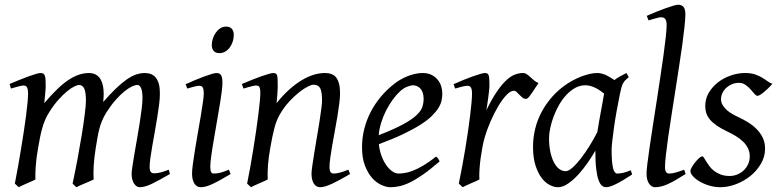

<svg xmlns="http://www.w3.org/2000/svg" viewBox="-20 -762 3253 802"><path d="M689.9 -35.2Q644.5 -8.8 614.7 5.6Q585 20 564 20Q549.8 20 539.8 4.6Q529.8 -10.7 529.8 -37.1Q529.8 -45.9 533.2 -67.9Q536.6 -89.8 541.5 -119.4Q546.4 -148.9 552.5 -182.6Q558.6 -216.3 563.5 -248.3Q568.4 -280.3 571.8 -307.6Q575.2 -335 575.2 -351.1Q575.2 -381.3 569.1 -394.3Q563 -407.2 554.2 -407.2Q544.9 -407.2 530.8 -400.6Q516.6 -394 499.5 -380.1Q482.4 -366.2 463.1 -344.5Q443.8 -322.8 424.8 -293Q414.1 -275.9 407 -259.3Q399.9 -242.7 395.3 -224.9Q390.6 -207 387.2 -187.3Q383.8 -167.5 379.9 -144Q373 -99.6 371.3 -67.9Q369.6 -36.1 371.1 -12.2Q364.3 -8.8 354.5 -4.6Q344.7 -0.5 334.5 3.9Q324.2 8.3 314.7 12.5Q305.2 16.6 298.8 20L283.2 4.9Q293.9 -44.9 304 -98.6Q314 -152.3 321.8 -200.4Q329.6 -248.5 334.2 -286.1Q338.9 -323.7 338.9 -341.8Q338.9 -378.9 331.3 -393.1Q323.7 -407.2 310.1 -407.2Q303.7 -407.2 290.5 -400.9Q277.3 -394.5 260.3 -380.6Q243.2 -366.7 223.9 -345.2Q204.6 -323.7 186 -293.9Q175.8 -278.3 168.7 -261.7Q161.6 -245.1 156.5 -226.8Q151.4 -208.5 147.2 -188Q143.1 -167.5 139.2 -144Q131.3 -99.6 129.2 -67.6Q127 -35.6 127.9 -12.2Q121.6 -8.8 112.1 -4.6Q102.5 -0.5 92.5 3.9Q82.5 8.3 73.2 12.5Q64 16.6 58.1 20L42 4.9Q48.8 -29.3 55.4 -66.7Q62 -104 68.1 -141.1Q74.2 -178.2 79.6 -213.6Q85 -249 88.9 -279.3Q92.8 -309.6 95 -333.3Q97.2 -356.9 97.2 -371.1Q97.2 -382.3 95.7 -388.9Q94.2 -395.5 91.6 -399.2Q88.9 -402.8 85.4 -403.8Q82 -404.8 78.1 -404.8Q73.2 -404.8 64.7 -402.8Q56.2 -400.9 47.4 -398.4Q37.1 -395.5 25.9 -392.1L20 -411.1Q40.5 -419.9 61 -428.2Q81.5 -436.5 99.1 -442.9Q116.7 -449.2 129.9 -453.1Q143.1 -457 148.9 -457Q156.2 -457 160.6 -454.6Q165 -452.1 167.2 -446Q169.4 -439.9 170.2 -429Q170.9 -418 170.9 -400.9Q170.9 -395.5 170.2 -387.5Q169.4 -379.4 168.7 -369.9Q168 -360.4 166.7 -350.1Q165.5 -339.8 165 -331.1Q193.8 -365.2 219 -389.4Q244.1 -413.6 266.8 -428.5Q289.6 -443.4 310.3 -450.2Q331.1 -457 351.1 -457Q369.1 -457 381.3 -449.7Q393.6 -442.4 400.4 -430.2Q407.2 -418 410.2 -402.6Q413.1 -387.2 413.1 -371.1Q413.1 -361.8 412.6 -354.2Q412.1 -346.7 411.1 -335.9Q439.5 -368.7 463.4 -391.6Q487.3 -414.6 508.1 -429.2Q528.8 -443.8 547.6 -450.4Q566.4 -457 585 -457Q599.1 -457 610.8 -452.4Q622.6 -447.8 630.9 -437.5Q639.2 -427.2 643.6 -410.9Q647.9 -394.5 647.9 -371.1Q647.9 -352.5 644.8 -326.4Q641.6 -300.3 636.7 -271Q631.8 -241.7 626.5 -210.9Q621.1 -180.2 616.2 -152.6Q611.3 -125 608.2 -102.3Q605 -79.6 605 -65.9Q605 -49.3 609.9 -43.7Q614.7 -38.1 623 -38.1Q637.2 -38.1 651.1 -41.7Q665 -45.4 685.1 -53.2Z M943.4 -35.2Q920.4 -21.5 902.1 -11.2Q883.8 -1 868.7 6.1Q853.5 13.2 841.3 16.6Q829.1 20 818.4 20Q801.8 20 792 4.6Q782.2 -10.7 782.2 -37.1Q782.2 -51.8 785.9 -78.9Q789.6 -106 794.9 -138.9Q800.3 -171.9 806.6 -207.8Q813 -243.7 818.4 -276.1Q823.7 -308.6 827.4 -333.7Q831.1 -358.9 831.1 -371.1Q831.1 -382.3 829.6 -388.9Q828.1 -395.5 825.7 -398.7Q823.2 -401.9 819.3 -402.8Q815.4 -403.8 811 -403.8Q807.1 -403.8 799.1 -402.1Q791 -400.4 782.7 -397.9Q773.4 -395.5 762.2 -392.1L755.4 -410.2Q775.9 -419.4 796.1 -428Q816.4 -436.5 834 -442.9Q851.6 -449.2 864.7 -453.1Q877.9 -457 884.3 -457Q897.9 -457 903.6 -447.8Q909.2 -438.5 909.2 -416Q909.2 -401.9 905.5 -374.3Q901.9 -346.7 896 -312.5Q890.1 -278.3 883.8 -241Q877.4 -203.6 871.6 -169.4Q865.7 -135.3 862.1 -107.7Q858.4 -80.1 858.4 -65.9Q858.4 -50.8 861.6 -43.9Q864.7 -37.1 873 -37.1Q888.2 -37.1 902.1 -41Q916 -44.9 936 -53.2ZM956.5 -616.2Q956.5 -602.5 952.4 -589.1Q948.2 -575.7 940.4 -564.7Q932.6 -553.7 921.4 -546.9Q910.2 -540 896.5 -540Q881.3 -540 873 -548.8Q864.7 -557.6 864.7 -574.2Q864.7 -587.4 869.1 -600.8Q873.5 -614.3 881.3 -625.5Q889.2 -636.7 900.1 -643.8Q911.1 -650.9 924.8 -650.9Q939.9 -650.9 948.2 -641.8Q956.5 -632.8 956.5 -616.2Z M1442.4 -35.2Q1397.9 -8.8 1366.9 5.6Q1335.9 20 1317.4 20Q1300.3 20 1290.8 4.6Q1281.2 -10.7 1281.2 -37.1Q1281.2 -45.9 1284.4 -68.6Q1287.6 -91.3 1292.5 -121.6Q1297.4 -151.9 1303.2 -186Q1309.1 -220.2 1314 -251Q1318.8 -281.7 1322 -306.2Q1325.2 -330.6 1325.2 -341.8Q1325.2 -378.9 1317.4 -393.6Q1309.6 -408.2 1288.1 -408.2Q1281.7 -408.2 1265.9 -400.4Q1250 -392.6 1230 -377Q1210 -361.3 1188.2 -337.9Q1166.5 -314.5 1148.4 -283.2Q1134.8 -259.8 1126.2 -227.1Q1117.7 -194.3 1109.4 -147Q1101.6 -103.5 1099.4 -72.3Q1097.2 -41 1098.1 -12.2Q1091.8 -8.8 1082.3 -4.6Q1072.8 -0.5 1062.7 3.9Q1052.7 8.3 1043.5 12.5Q1034.2 16.6 1028.3 20L1012.2 4.9Q1019 -27.3 1025.6 -64.9Q1032.2 -102.5 1038.3 -140.4Q1044.4 -178.2 1049.8 -215.1Q1055.2 -252 1059.1 -283Q1063 -314 1065.2 -337.4Q1067.4 -360.8 1067.4 -372.1Q1067.4 -383.3 1066.2 -389.9Q1064.9 -396.5 1062.7 -399.7Q1060.5 -402.8 1057.1 -403.8Q1053.7 -404.8 1049.3 -404.8Q1044.9 -404.8 1036.4 -402.8Q1027.8 -400.9 1019 -398.4Q1008.8 -395.5 997.1 -392.1L990.2 -411.1Q1010.7 -419.9 1031.5 -428.2Q1052.2 -436.5 1070.3 -442.9Q1088.4 -449.2 1101.8 -453.1Q1115.2 -457 1121.1 -457Q1127.9 -457 1131.8 -454.8Q1135.7 -452.6 1137.5 -446.8Q1139.2 -440.9 1139.6 -430.2Q1140.1 -419.4 1140.1 -401.9Q1140.1 -396.5 1139.6 -387.2Q1139.2 -377.9 1138.4 -367.4Q1137.7 -356.9 1136.7 -346.9Q1135.7 -336.9 1135.3 -331.1Q1161.6 -364.3 1188.5 -388.2Q1215.3 -412.1 1241.2 -427.5Q1267.1 -442.9 1291.3 -450Q1315.4 -457 1337.4 -457Q1352.5 -457 1364.5 -452.6Q1376.5 -448.2 1384.3 -438.2Q1392.1 -428.2 1396.2 -411.9Q1400.4 -395.5 1400.4 -372.1Q1400.4 -355 1397.2 -329.6Q1394 -304.2 1389.2 -274.7Q1384.3 -245.1 1378.4 -213.9Q1372.6 -182.6 1367.7 -154.3Q1362.8 -126 1359.6 -102.8Q1356.4 -79.6 1356.4 -65.9Q1356.4 -49.3 1360.8 -43.2Q1365.2 -37.1 1374 -37.1Q1385.3 -37.1 1399.9 -41Q1414.6 -44.9 1435.1 -53.2Z M1652.3 -381.8Q1636.2 -367.2 1620.8 -346.2Q1605.5 -325.2 1593 -300.8Q1580.6 -276.4 1572.3 -249.8Q1564 -223.1 1562 -197.3Q1626 -222.2 1663.3 -242.4Q1700.7 -262.7 1719.7 -280.8Q1738.8 -298.8 1744.1 -315.4Q1749.5 -332 1749.5 -349.1Q1749.5 -364.3 1745.6 -375.2Q1741.7 -386.2 1735.4 -392.8Q1729 -399.4 1720.9 -402.6Q1712.9 -405.8 1704.6 -405.8Q1696.8 -405.8 1681.6 -400.1Q1666.5 -394.5 1652.3 -381.8ZM1827.6 -371.1Q1827.6 -357.4 1824.5 -342.3Q1821.3 -327.1 1811.3 -311Q1801.3 -294.9 1783.4 -277.3Q1765.6 -259.8 1736.1 -241Q1706.5 -222.2 1664.1 -201.9Q1621.6 -181.6 1562.5 -159.7Q1565.4 -132.3 1574 -109.9Q1582.5 -87.4 1594 -71.3Q1605.5 -55.2 1618.9 -46.1Q1632.3 -37.1 1645.5 -37.1Q1655.8 -37.1 1670.4 -39.3Q1685.1 -41.5 1704.3 -48.8Q1723.6 -56.2 1747.8 -70.3Q1772 -84.5 1801.3 -107.9Q1806.6 -105 1810.8 -98.4Q1814.9 -91.8 1816.4 -87.9Q1776.4 -53.2 1745.6 -32Q1714.8 -10.7 1690.7 0.7Q1666.5 12.2 1647.2 16.1Q1627.9 20 1610.4 20Q1594.2 20 1573.7 11Q1553.2 2 1535.2 -17.8Q1517.1 -37.6 1504.6 -69.6Q1492.2 -101.6 1492.2 -147.9Q1492.2 -186 1501.5 -222.9Q1510.7 -259.8 1528.1 -293.7Q1545.4 -327.6 1570.8 -357.9Q1596.2 -388.2 1628.4 -413.1Q1639.6 -421.9 1653.8 -429.9Q1668 -438 1683.3 -444.1Q1698.7 -450.2 1714.6 -453.6Q1730.5 -457 1745.6 -457Q1766.6 -457 1782 -449.5Q1797.4 -441.9 1807.6 -429.7Q1817.9 -417.5 1822.8 -402.1Q1827.6 -386.7 1827.6 -371.1Z M2229.5 -415Q2223.6 -407.2 2216.6 -396Q2209.5 -384.8 2202.4 -374.3Q2195.3 -363.8 2189 -356.4Q2182.6 -349.1 2177.7 -349.1Q2168.5 -349.1 2161.9 -354.5Q2155.3 -359.9 2149.7 -366Q2144 -372.1 2138.4 -377.4Q2132.8 -382.8 2125.5 -382.8Q2112.8 -382.8 2095.9 -365.5Q2079.1 -348.1 2062.3 -320.1Q2045.4 -292 2030 -257.1Q2014.6 -222.2 2004.4 -187Q1999 -168.5 1994.9 -146.2Q1990.7 -124 1987.5 -100.6Q1984.4 -77.1 1982.9 -54.4Q1981.4 -31.7 1982.4 -12.2Q1976.1 -8.8 1966.6 -4.6Q1957 -0.5 1947 3.9Q1937 8.3 1927.7 12.5Q1918.5 16.6 1912.6 20L1896.5 4.9Q1903.8 -29.8 1910.6 -66.9Q1917.5 -104 1923.6 -140.9Q1929.7 -177.7 1934.8 -212.9Q1939.9 -248 1943.6 -278.3Q1947.3 -308.6 1949.5 -332.5Q1951.7 -356.4 1951.7 -371.1Q1951.7 -382.3 1950 -388.9Q1948.2 -395.5 1945.6 -398.7Q1942.9 -401.9 1939.2 -402.8Q1935.5 -403.8 1931.6 -403.8Q1926.8 -403.8 1918.5 -402.1Q1910.2 -400.4 1901.9 -397.9Q1892.1 -395.5 1881.3 -392.1L1874.5 -410.2Q1895 -419.4 1915.8 -428Q1936.5 -436.5 1954.6 -442.9Q1972.7 -449.2 1986.1 -453.1Q1999.5 -457 2005.4 -457Q2012.2 -457 2016.1 -454.6Q2020 -452.1 2021.7 -446Q2023.4 -439.9 2023.9 -429Q2024.4 -418 2024.4 -400.9Q2024.4 -395.5 2022.9 -382.8Q2021.5 -370.1 2019.5 -355.2Q2017.6 -340.3 2015.4 -325.7Q2013.2 -311 2011.7 -301.8Q2035.2 -350.1 2056.2 -380.4Q2077.1 -410.6 2095.9 -427.7Q2114.7 -444.8 2131.8 -450.9Q2148.9 -457 2164.6 -457Q2173.3 -457 2180.4 -452.1Q2187.5 -447.3 2194.8 -440.4Q2202.1 -433.6 2210.4 -426.5Q2218.8 -419.4 2229.5 -415Z M2475.1 -210.4Q2478.5 -232.4 2482.7 -256.1Q2486.8 -279.8 2491 -301.8Q2495.1 -323.7 2498.3 -342Q2501.5 -360.4 2503.4 -371.1Q2496.1 -377 2487.3 -383.1Q2478.5 -389.2 2468.5 -394.3Q2458.5 -399.4 2447.5 -402.6Q2436.5 -405.8 2424.8 -405.8Q2402.3 -405.8 2382.6 -394.8Q2362.8 -383.8 2345.9 -365.7Q2329.1 -347.7 2315.7 -324.5Q2302.2 -301.3 2293 -276.6Q2283.7 -252 2278.6 -228Q2273.4 -204.1 2273.4 -185.1Q2273.4 -153.3 2278.8 -127.9Q2284.2 -102.5 2293.5 -84.5Q2302.7 -66.4 2315.4 -56.6Q2328.1 -46.9 2342.8 -46.9Q2354.5 -46.9 2371.3 -61.8Q2388.2 -76.7 2406.5 -100.3Q2424.8 -124 2442.9 -153.1Q2460.9 -182.1 2475.1 -210.4ZM2620.6 -33.2Q2578.1 -5.4 2552 7.3Q2525.9 20 2511.7 20Q2502.9 20 2494.9 13.9Q2486.8 7.8 2480.5 -9Q2474.1 -25.9 2470.5 -55.7Q2466.8 -85.4 2466.8 -132.8Q2454.1 -110.4 2435.8 -83.7Q2417.5 -57.1 2396.5 -33.9Q2375.5 -10.7 2353.3 4.6Q2331.1 20 2310.5 20Q2294.4 20 2276.1 10.7Q2257.8 1.5 2242.4 -18.8Q2227.1 -39.1 2216.8 -71Q2206.5 -103 2206.5 -148.9Q2206.5 -187.5 2215.6 -224.4Q2224.6 -261.2 2242.7 -294.9Q2260.7 -328.6 2286.9 -358.2Q2313 -387.7 2347.7 -411.1Q2360.8 -419.9 2376.7 -428.2Q2392.6 -436.5 2409.4 -442.9Q2426.3 -449.2 2442.9 -453.1Q2459.5 -457 2474.6 -457Q2484.9 -457 2494.6 -454.3Q2504.4 -451.7 2513.4 -447.3Q2522.5 -442.9 2530.8 -437.7Q2539.1 -432.6 2546.4 -427.7Q2557.6 -436 2570.3 -443.1Q2583 -450.2 2596.7 -457L2606.4 -439.9Q2598.1 -433.1 2592.8 -427.7Q2587.4 -422.4 2583.3 -415.3Q2579.1 -408.2 2576.2 -397.9Q2573.2 -387.7 2569.8 -371.1Q2562.5 -335.9 2555.9 -299.1Q2549.3 -262.2 2544.7 -229.5Q2540 -196.8 2537.4 -171.9Q2534.7 -147 2534.7 -136.2Q2534.7 -108.4 2536.4 -89.4Q2538.1 -70.3 2541 -58.8Q2543.9 -47.4 2548.3 -42.2Q2552.7 -37.1 2558.6 -37.1Q2568.4 -37.1 2581.8 -39.8Q2595.2 -42.5 2614.7 -50.8Z M2843.8 -35.2Q2819.8 -20 2801.5 -9.5Q2783.2 1 2768.3 7.6Q2753.4 14.2 2740.7 17.1Q2728 20 2715.8 20Q2702.1 20 2691.4 5.4Q2680.7 -9.3 2680.7 -38.1Q2680.7 -50.3 2684.3 -79.6Q2688 -108.9 2693.8 -149.4Q2699.7 -189.9 2707.3 -238.5Q2714.8 -287.1 2722.7 -337.9Q2730.5 -388.7 2738 -438.5Q2745.6 -488.3 2751.5 -531.2Q2757.3 -574.2 2761 -607.2Q2764.6 -640.1 2764.6 -657.2Q2764.6 -668.5 2762.5 -675Q2760.3 -681.6 2756.8 -684.8Q2753.4 -688 2748.8 -689Q2744.1 -689.9 2739.7 -689.9Q2735.8 -689.9 2727.3 -687.7Q2718.8 -685.5 2710.4 -683.1Q2700.7 -680.2 2689 -676.8L2681.6 -695.8Q2702.1 -705.1 2722.9 -713.4Q2743.7 -721.7 2761.5 -728Q2779.3 -734.4 2793 -738.3Q2806.6 -742.2 2813 -742.2Q2826.7 -742.2 2834.7 -733.4Q2842.8 -724.6 2842.8 -702.1Q2842.8 -683.1 2839.1 -649.4Q2835.4 -615.7 2829.6 -572.5Q2823.7 -529.3 2815.9 -479.7Q2808.1 -430.2 2800.3 -379.4Q2792.5 -328.6 2784.7 -279.5Q2776.9 -230.5 2771 -188.5Q2765.1 -146.5 2761.5 -114.5Q2757.8 -82.5 2757.8 -65.9Q2757.8 -49.3 2762.5 -43.2Q2767.1 -37.1 2774.9 -37.1Q2786.1 -37.1 2801 -41Q2815.9 -44.9 2837.9 -53.2Z M3206.5 -412.1Q3196.8 -400.9 3187.3 -391.8Q3177.7 -382.8 3169.4 -376Q3161.1 -369.1 3154.5 -365.5Q3147.9 -361.8 3144.5 -361.8Q3138.2 -361.8 3131.1 -370.4Q3124 -378.9 3115 -388.9Q3106 -398.9 3094 -407.5Q3082 -416 3065.9 -416Q3052.2 -416 3039.1 -410.9Q3025.9 -405.8 3015.4 -396.7Q3004.9 -387.7 2998.3 -374.8Q2991.7 -361.8 2991.7 -346.2Q2991.7 -329.1 3008.1 -310.1Q3024.4 -291 3064 -272.9Q3084 -263.7 3104 -251.5Q3124 -239.3 3139.9 -223.4Q3155.8 -207.5 3165.8 -187.3Q3175.8 -167 3175.8 -141.1Q3175.8 -107.4 3158.4 -77.9Q3141.1 -48.3 3114 -26.6Q3086.9 -4.9 3053.7 7.6Q3020.5 20 2988.8 20Q2965.8 20 2943.4 13.4Q2920.9 6.8 2903.3 -3.4Q2885.7 -13.7 2874.8 -25.6Q2863.8 -37.6 2863.8 -47.9Q2863.8 -53.2 2869.6 -63.5Q2875.5 -73.7 2883.5 -83.7Q2891.6 -93.8 2899.9 -101.3Q2908.2 -108.9 2913.6 -108.9Q2917 -108.9 2920.7 -102.8Q2924.3 -96.7 2929.9 -87.6Q2935.5 -78.6 2943.4 -67.9Q2951.2 -57.1 2962.9 -48.1Q2974.6 -39.1 2990.5 -33Q3006.3 -26.9 3027.8 -26.9Q3044.9 -26.9 3060.3 -33.4Q3075.7 -40 3087.2 -51Q3098.6 -62 3105.2 -76.9Q3111.8 -91.8 3111.8 -108.9Q3111.8 -127.9 3104 -143.3Q3096.2 -158.7 3083.3 -171.1Q3070.3 -183.6 3053.2 -193.8Q3036.1 -204.1 3017.6 -212.9Q2991.7 -225.1 2974.1 -237.3Q2956.5 -249.5 2945.8 -262.2Q2935.1 -274.9 2930.4 -289.1Q2925.8 -303.2 2925.8 -318.8Q2925.8 -349.6 2940.9 -375Q2956.1 -400.4 2980 -418.7Q3003.9 -437 3033.4 -447Q3063 -457 3091.8 -457Q3116.7 -457 3133.8 -451.2Q3150.9 -445.3 3163.8 -437.5Q3176.8 -429.7 3186.5 -422.4Q3196.3 -415 3206.5 -412.1Z"/></svg>

Font: Gentium Plus Viet
Style: Italic
Weight: 400
Italic angle: -8°
Designer: J. Victor Gaultney, Annie Olsen, Iska Routamaa, Becca Hirsbrunner
Foundry: SIL International
Version: Version 5.000